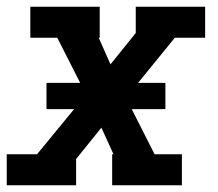

<svg xmlns="http://www.w3.org/2000/svg" viewBox="-27 -550 647 570"><path d="M-7 0V-92H83L193 -226H111V-304H211L143 -438H63V-530H269V-438H266L301 -359L376 -452V-530H582V-438H492L383 -304H464V-226H364L432 -92H513V0H306V-92H310L274 -171L199 -78V0Z"/></svg>

Font: Iosevka Slab SmBdExObl
Style: Regular
Weight: 600
Width: 7
Italic angle: -9°
Monospace: yes
Designer: Belleve Invis
Foundry: Belleve Invis
Version: Version 11.1.0; ttfautohint (v1.8.3)